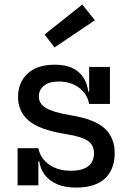

<svg xmlns="http://www.w3.org/2000/svg" viewBox="-20 -838 593 868"><path d="M324 10Q273.5 10 238.2 -5.2Q203 -20.5 182.8 -47.2Q162.5 -74 157.5 -109H135L153.5 -168Q162 -123 201.5 -94.5Q241 -66 301 -66Q351.5 -66 378.2 -86.2Q405 -106.5 405 -145.5Q405 -182 377.2 -201.2Q349.5 -220.5 277.5 -232Q159.5 -250.5 110.5 -292Q61.5 -333.5 61.5 -399.5Q61.5 -464.5 104.5 -505Q147.5 -545.5 227 -545.5Q276 -545.5 308 -530Q340 -514.5 357.2 -487.2Q374.5 -460 379 -424H401.5L383 -368Q375 -412.5 337.8 -441Q300.5 -469.5 246 -469.5Q202 -469.5 178.8 -450.5Q155.5 -431.5 155.5 -402Q155.5 -368.5 188.8 -349.2Q222 -330 293 -318Q406 -300.5 452.2 -258.5Q498.5 -216.5 498.5 -145.5Q498.5 -72.5 454.8 -31.2Q411 10 324 10ZM59.5 0V-168H153.5V0ZM383 -368V-535.5H477V-368ZM352 -817.5 409 -746.5 226.5 -623.5 181.5 -682Z"/></svg>

Font: Hepta Slab Medium
Style: Regular
Weight: 500
Designer: Michael LaGattuta
Foundry: Michael LaGattuta
Version: Version 1.102